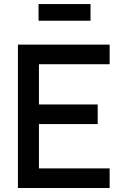

<svg xmlns="http://www.w3.org/2000/svg" viewBox="-20 -944 620 964"><path d="M434.5 -840V-923.5H173.5V-840ZM530.5 0V-98.5H175.5V-321H470.5V-419.5H175.5V-621.5H530.5V-720H70V0Z"/></svg>

Font: Vela Sans SemBd
Style: Regular
Weight: 600
Designer: Principal design: Mikhail Sharanda - project Manrope.
Design modification: Ravid Balaliev
Foundry: Mikhail Sharanda
Version: Version 1.001